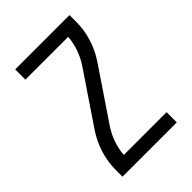

<svg xmlns="http://www.w3.org/2000/svg" viewBox="-215 -832 930 930"><g transform="rotate(-45 250.0 -367.5)"><path d="M64 0V-46Q64 -102 81 -156Q98 -210 129 -256L306 -518Q328 -551 341 -588.5Q354 -626 357 -665H64V-735H436V-689Q436 -633 419 -579Q402 -525 371 -479L194 -217Q172 -184 159 -146.5Q146 -109 143 -70H436V0Z"/></g></svg>

Font: Iosevka Term Curly
Style: Regular
Weight: 400
Designer: Belleve Invis
Foundry: Belleve Invis
Version: Version 32.3.0